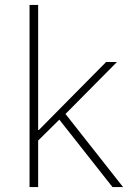

<svg xmlns="http://www.w3.org/2000/svg" viewBox="-20 -760 539 780"><path d="M100 0H135V-189L221 -274L437 0H480L246 -297L455 -508H411L218 -313L138 -232H135V-740H100Z"/></svg>

Font: IBM Plex Thai ExtraLight
Style: Regular
Weight: 200
Designer: Mike Abbink, Paul van der Laan, Pieter van Rosmalen, Ben Mitchell, Mark Frömberg
Foundry: Bold Monday
Version: Version 1.0